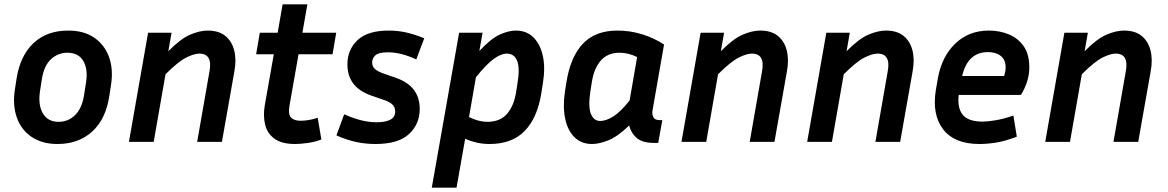

<svg xmlns="http://www.w3.org/2000/svg" viewBox="-20 -659 5426 892"><path d="M496 -266 488 -214Q472 -106 408.5 -48Q345 10 247 10Q176 10 127.5 -22.5Q79 -55 58.5 -112Q38 -169 49 -242L57 -294Q74 -401 136 -459Q198 -517 297 -517Q369 -517 417 -484.5Q465 -452 486 -395.5Q507 -339 496 -266ZM379 -271Q390 -336 367.5 -375Q345 -414 293 -414Q250 -414 217.5 -384.5Q185 -355 175 -294L166 -237Q156 -172 179 -132.5Q202 -93 252 -93Q296 -93 328 -123.5Q360 -154 370 -214Z M906 -410Q882 -410 845 -391.5Q808 -373 749 -314L694 0H579L668 -507H777L762 -421Q819 -479 863.5 -498Q908 -517 945 -517Q996 -517 1026.5 -492.5Q1057 -468 1068 -425Q1079 -382 1069 -328L1011 0H896L953 -326Q969 -410 906 -410Z M1473 -11Q1445 0 1411 5Q1377 10 1351 10Q1288 10 1254.5 -15Q1221 -40 1211.5 -81Q1202 -122 1210 -169L1252 -407H1170L1187 -507H1270L1293 -639H1408L1385 -507H1542L1525 -407H1367L1325 -169Q1318 -129 1331.5 -113.5Q1345 -98 1377 -98Q1392 -98 1412.5 -101Q1433 -104 1456 -112Z M1730 -91Q1771 -91 1793.5 -103Q1816 -115 1816 -141Q1816 -161 1802.5 -174Q1789 -187 1757 -197L1702 -216Q1647 -236 1620.5 -272Q1594 -308 1594 -360Q1594 -428 1641 -472.5Q1688 -517 1786 -517Q1828 -517 1868 -508Q1908 -499 1951 -481L1914 -383Q1877 -400 1844.5 -408Q1812 -416 1783 -416Q1739 -416 1724 -402Q1709 -388 1709 -369Q1709 -350 1722 -338.5Q1735 -327 1760 -318L1815 -299Q1874 -279 1902 -242.5Q1930 -206 1930 -153Q1930 -83 1880.5 -36.5Q1831 10 1724 10Q1678 10 1634 0.5Q1590 -9 1543 -30L1579 -128Q1622 -109 1658.5 -100Q1695 -91 1730 -91Z M2254 10Q2223 10 2195 3.5Q2167 -3 2141 -14L2101 213H1986L2113 -507H2222L2207 -422Q2262 -481 2303 -499Q2344 -517 2376 -517Q2426 -517 2458 -485.5Q2490 -454 2502 -399Q2514 -344 2502 -271L2495 -227Q2477 -112 2418 -51Q2359 10 2254 10ZM2334 -410Q2308 -410 2273.5 -385Q2239 -360 2191 -300L2159 -115Q2204 -93 2244 -93Q2303 -93 2335 -129.5Q2367 -166 2377 -227L2384 -271Q2396 -343 2382.5 -376.5Q2369 -410 2334 -410Z M3019 5Q2964 5 2937.5 -18.5Q2911 -42 2903 -76Q2849 -24 2806 -7Q2763 10 2730 10Q2681 10 2649 -21.5Q2617 -53 2605.5 -108.5Q2594 -164 2605 -236L2612 -280Q2631 -396 2688.5 -456.5Q2746 -517 2849 -517Q2907 -517 2962.5 -500Q3018 -483 3065 -452L3011 -143Q3009 -128 3015.5 -114.5Q3022 -101 3045 -101H3057L3038 5ZM2723 -236Q2712 -164 2725 -130.5Q2738 -97 2769 -97Q2795 -97 2828.5 -117.5Q2862 -138 2905 -192L2940 -394Q2899 -414 2859 -414Q2803 -414 2771.5 -378Q2740 -342 2730 -280Z M3473 -410Q3449 -410 3412 -391.5Q3375 -373 3316 -314L3261 0H3146L3235 -507H3344L3329 -421Q3386 -479 3430.5 -498Q3475 -517 3512 -517Q3563 -517 3593.5 -492.5Q3624 -468 3635 -425Q3646 -382 3636 -328L3578 0H3463L3520 -326Q3536 -410 3473 -410Z M4057 -410Q4033 -410 3996 -391.5Q3959 -373 3900 -314L3845 0H3730L3819 -507H3928L3913 -421Q3970 -479 4014.5 -498Q4059 -517 4096 -517Q4147 -517 4177.5 -492.5Q4208 -468 4219 -425Q4230 -382 4220 -328L4162 0H4047L4104 -326Q4120 -410 4057 -410Z M4704 -24Q4649 -3 4607.5 3.5Q4566 10 4530 10Q4414 10 4361.5 -58.5Q4309 -127 4328 -242L4337 -294Q4355 -396 4418 -456.5Q4481 -517 4574 -517Q4623 -517 4665.5 -500Q4708 -483 4735 -445.5Q4762 -408 4762 -346Q4762 -281 4723 -218H4434Q4427 -157 4453 -125.5Q4479 -94 4545 -94Q4567 -94 4604 -100Q4641 -106 4688 -122ZM4570 -417Q4476 -417 4450 -306H4645Q4652 -327 4652 -346Q4652 -381 4629.5 -399Q4607 -417 4570 -417Z M5163 -410Q5139 -410 5102 -391.5Q5065 -373 5006 -314L4951 0H4836L4925 -507H5034L5019 -421Q5076 -479 5120.5 -498Q5165 -517 5202 -517Q5253 -517 5283.5 -492.5Q5314 -468 5325 -425Q5336 -382 5326 -328L5268 0H5153L5210 -326Q5226 -410 5163 -410Z"/></svg>

Font: Inria Sans
Style: Bold Italic
Weight: 700
Italic angle: -10°
Designer: Black Foundry Team
Foundry: Black Foundry
Version: Version 1.2; ttfautohint (v1.8.3)